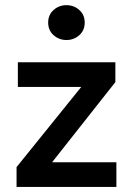

<svg xmlns="http://www.w3.org/2000/svg" viewBox="-20 -742 528 762"><path d="M45.7 0V-78.8L302.4 -396.9H50.9V-495H437.9V-416.2L186.8 -98.1H441.9V0ZM243.7 -583.2Q214.1 -583.2 192.6 -602.4Q171.2 -621.6 171.2 -652.4Q171.2 -683.1 192.6 -702.3Q214.1 -721.5 243.7 -721.5Q273.3 -721.5 294.8 -702.3Q316.2 -683.1 316.2 -652.4Q316.2 -621.6 294.8 -602.4Q273.3 -583.2 243.7 -583.2Z"/></svg>

Font: Geologica Thin
Style: Regular
Weight: 100
Version: Version 1.010;gftools[0.9.28]